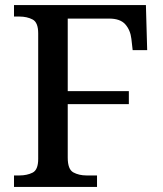

<svg xmlns="http://www.w3.org/2000/svg" viewBox="-20 -734 639 754"><path d="M35 0V-45H56Q86 -45 108 -56Q130 -67 130 -110V-603Q130 -646 108 -657.5Q86 -669 56 -669H35V-714H553L558 -537H501L496 -581Q492 -616 472 -638.5Q452 -661 409 -661H246V-376H486V-325H246V-115Q246 -69 268 -57Q290 -45 320 -45H361V0Z"/></svg>

Font: Noto Serif Hentaigana Medium
Style: Regular
Weight: 500
Designer: Kazuhiro Yamada
Foundry: nipponia
Version: Version 1.000; ttfautohint (v1.8.4.7-5d5b)